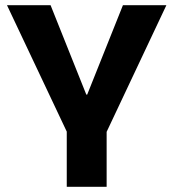

<svg xmlns="http://www.w3.org/2000/svg" viewBox="-20 -720 668 740"><path d="M6.9 -700H174.9L312.6 -355.5H316.1L453.8 -700H621.3L389.4 -208.5H239.3ZM237.3 -275.8H391V0H237.3Z"/></svg>

Font: Pathway Extreme 8pt Thin
Style: Regular
Weight: 100
Version: Version 1.001;gftools[0.9.26]